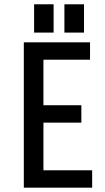

<svg xmlns="http://www.w3.org/2000/svg" viewBox="-20 -865 485 885"><path d="M404.8 0H89.8V-669.9H395V-589.8H180.2V-379.9H355V-299.8H180.2V-80.1H404.8ZM227.1 -714.8H137.2V-845.2H227.1ZM367.2 -714.8H276.9V-845.2H367.2Z"/></svg>

Font: Unica One
Style: Bold
Weight: 400
Designer: Eduardo Rodriguez Tunni
Foundry: Eduardo Rodriguez Tunni
Version: Version 1.001